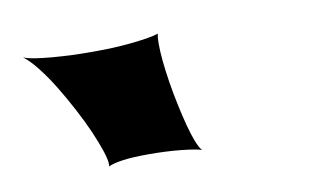

<svg xmlns="http://www.w3.org/2000/svg" viewBox="-39 -873 576 356"><g transform="rotate(-10 249.0 -694.5)"><path d="M142.1 -581.1Q142.1 -582 142.3 -582.8Q142.6 -583.5 142.6 -584.5Q142.6 -593.3 137 -610.6Q131.3 -627.9 121.8 -649.7Q112.3 -671.4 99.6 -695.3Q86.9 -719.2 73.5 -741.2Q60.1 -763.2 46.1 -781Q32.2 -798.8 20 -808.1Q27.8 -804.7 42.2 -802.5Q56.6 -800.3 74.2 -798.8Q91.8 -797.4 110.8 -796.6Q129.9 -795.9 147.5 -795.9Q166 -795.9 185.1 -796.6Q204.1 -797.4 220.9 -799.1Q237.8 -800.8 251.7 -803Q265.6 -805.2 273.9 -808.1Q272 -802.2 272 -789.1Q272 -774.9 273.9 -755.6Q275.9 -736.3 279.3 -714.8Q282.7 -693.4 287.4 -671.6Q292 -649.9 296.9 -631.3Q301.8 -612.8 307.1 -599.4Q312.5 -585.9 317.4 -581.1Q313.5 -583 303.2 -584.7Q293 -586.4 279.1 -587.9Q265.1 -589.4 249 -590.1Q232.9 -590.8 218.3 -590.8Q187.5 -590.8 168.7 -588.1Q149.9 -585.4 142.1 -581.1Z"/></g></svg>

Font: Arbutus
Style: Regular
Weight: 400
Designer: Karolina Lach
Foundry: Sorkin Type Co.
Version: Version 1.002